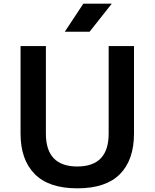

<svg xmlns="http://www.w3.org/2000/svg" viewBox="-20 -1009 842 1046"><path d="M92 0ZM92 -281V-758H230V-281Q230 -102 401 -102Q572 -102 572 -281V-758H710V-281Q710 -138 633.5 -60.5Q557 17 401 17Q246 17 169 -61Q92 -139 92 -281ZM434 -989H589L468 -836H333Z"/></svg>

Font: Biryani
Style: Bold
Weight: 700
Designer: Dan Reynolds and Mathieu Reguer
Foundry: Dan Reynolds and Mathieu Reguer
Version: Version 1.004; ttfautohint (v1.1) -l 5 -r 5 -G 72 -x 0 -D la